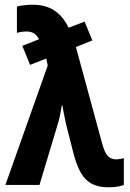

<svg xmlns="http://www.w3.org/2000/svg" viewBox="-20 -787 552 817"><path d="M3 0 183 -508 177 -538 108 -511 75 -592 146 -620Q137 -637 124.5 -645Q112 -653 93 -653Q83 -653 72 -651.5Q61 -650 52 -647V-759Q61 -762 72 -763.5Q83 -765 95 -766Q107 -767 118 -767Q156 -767 184.5 -756Q213 -745 234.5 -723.5Q256 -702 272 -669L340 -695L373 -615L303 -587L414 -179Q425 -137 439 -123Q453 -109 473 -109Q483 -109 491 -110.5Q499 -112 507 -114V0Q495 5 477.5 7.5Q460 10 441 10Q400 10 371.5 -4.5Q343 -19 324.5 -51Q306 -83 293 -133L263 -251Q260 -262 258 -273Q256 -284 253.5 -295.5Q251 -307 249 -317.5Q247 -328 246 -338H243Q240 -319 236 -299.5Q232 -280 227 -263L148 0Z"/></svg>

Font: Noto Sans Display Condensed
Style: Bold
Weight: 700
Width: 3
Designer: Monotype Design Team
Foundry: Monotype Imaging Inc.
Version: Version 2.003